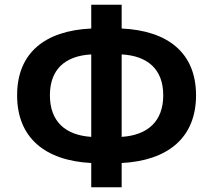

<svg xmlns="http://www.w3.org/2000/svg" viewBox="-20 -774 896 808"><path d="M492 -545C601 -539 667 -483 667 -373C667 -263 601 -205 492 -198ZM364 -198C255 -205 190 -263 190 -373C190 -483 255 -539 364 -545ZM492 -754H364V-654C170 -645 52 -552 52 -373C52 -194 170 -98 364 -88V14H492V-88C686 -98 805 -194 805 -373C805 -552 686 -645 492 -654Z"/></svg>

Font: Noto Sans CJK JP Bold
Style: Regular
Weight: 700
Designer: Ryoko NISHIZUKA (kana & ideographs); Paul D. Hunt (Latin, Greek & Cyrillic); Wenlong ZHANG (bopomofo); Sandoll Communica
Foundry: Adobe Systems Incorporated
Version: Version 1.004;PS 1.004;hotconv 1.0.82;makeotf.lib2.5.63406